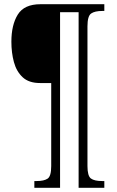

<svg xmlns="http://www.w3.org/2000/svg" viewBox="-20 -780 554 911"><path d="M143 111V79H154Q189 79 206 67.5Q223 56 223 8V-386H170Q117 -386 87.5 -413.5Q58 -441 46 -485.5Q34 -530 34 -582Q34 -662 64.5 -711Q95 -760 172 -760H475V-728H465Q430 -728 412.5 -716Q395 -704 395 -655V8Q395 55 411.5 67Q428 79 464 79H475V111H353V-722H265V111Z"/></svg>

Font: Noto Serif Bengali Condensed Light
Style: Regular
Weight: 300
Width: 3
Designer: Juan Bruce, Universal Thirst, Indian Type Foundry and the Monotype Design Team.
Foundry: Monotype Imaging Inc.
Version: Version 2.003; ttfautohint (v1.8.4.7-5d5b)